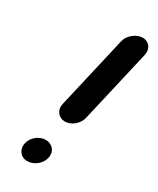

<svg xmlns="http://www.w3.org/2000/svg" viewBox="-181 -710 668 810"><g transform="rotate(30 153.5 -304.5)"><path d="M224 -239 306 -594C313 -625 294 -652 263 -652C232 -652 198 -625 191 -594L109 -239C102 -208 123 -181 154 -181C185 -181 217 -208 224 -239ZM54 -17C47 15 67 43 100 43C132 43 164 18 171 -14C179 -47 157 -74 124 -74C92 -74 61 -49 54 -17Z"/></g></svg>

Font: Electronic
Style: UltHvIt
Weight: 900
Version: Version 1.011